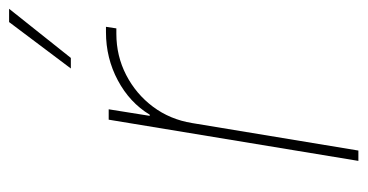

<svg xmlns="http://www.w3.org/2000/svg" viewBox="-210 -586 797 416"><g transform="rotate(-90 188.0 -378.5)"><path d="M46.9 0 136.2 -541H158.7L144.5 -452.1H147Q173.3 -495.6 221.4 -521.2Q269.5 -546.9 325.7 -546.9Q330.1 -546.9 331.5 -546.9Q333 -546.9 337.4 -546.9L334 -524.4Q331.5 -524.4 329.1 -524.4Q326.7 -524.4 322.3 -524.4Q274.4 -524.4 233.2 -503.2Q191.9 -481.9 164.3 -445.1Q136.7 -408.2 128.9 -360.4L69.3 0ZM247.1 -623 347.7 -756.8H376.5L270 -623Z"/></g></svg>

Font: Inter 17pt Thin
Style: Italic
Weight: 250
Italic angle: -9.3988°
Version: Version 4.001;git-66647c0bb